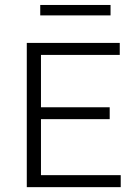

<svg xmlns="http://www.w3.org/2000/svg" viewBox="-20 -772 554 792"><path d="M90.5 0V-595H474V-545.5H149V-49.5H478V0ZM128.5 -280.5V-329.5H432.5V-280.5ZM146 -708.5V-751.5H436V-708.5Z"/></svg>

Font: Encode Sans SC Condensed Thin Light
Style: Regular
Weight: 300
Version: Version 3.002